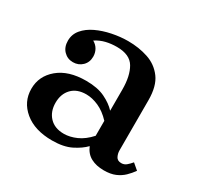

<svg xmlns="http://www.w3.org/2000/svg" viewBox="-112 -612 780 756"><g transform="rotate(30 277.5 -234.5)"><path d="M440 10Q406 10 381.5 -3Q357 -16 345 -45V-302Q345 -364 323.5 -400.5Q302 -437 243 -437Q217 -437 194 -431.5Q171 -426 149 -412Q165 -403 173 -388.5Q181 -374 181 -357Q181 -331 164 -314.5Q147 -298 122 -298Q97 -298 80 -315.5Q63 -333 63 -362Q63 -391 81.5 -413Q100 -435 130.5 -449.5Q161 -464 198 -471.5Q235 -479 270 -479Q319 -479 361 -465Q403 -451 429 -416Q455 -381 455 -317V-89Q455 -75 461.5 -62Q468 -49 486 -49Q499 -49 509 -57.5Q519 -66 528 -77L555 -54Q543 -37 528 -22.5Q513 -8 492 1Q471 10 440 10ZM205 10Q126 10 79.5 -28.5Q33 -67 33 -126Q33 -184 79 -222.5Q125 -261 205 -261Q257 -261 291 -244.5Q325 -228 345 -206V-160Q318 -189 288.5 -202Q259 -215 232 -215Q190 -215 166.5 -190.5Q143 -166 143 -126Q143 -86 166.5 -61Q190 -36 232 -36Q259 -36 288.5 -49Q318 -62 345 -92V-45Q325 -24 291 -7Q257 10 205 10Z"/></g></svg>

Font: Brygada 1918 SemiBold
Style: Regular
Weight: 600
Designer: Mateusz Machalski | Borys Kosmynka | Przemek Hoffer
Foundry: NIEPODLEGLA 2018
Version: Version 3.006